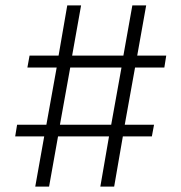

<svg xmlns="http://www.w3.org/2000/svg" viewBox="-20 -688 669 708"><path d="M401 0 433 -185H540L548 -228H440L478 -439H586L593 -483H486L519 -668H468L435 -483H246L279 -668H228L196 -483H89L81 -439H189L151 -228H43L36 -185H143L110 0H161L194 -185H382L350 0ZM390 -228H201L239 -439H428Z"/></svg>

Font: Gantari Light
Style: Regular
Weight: 300
Designer: Anugrah Pasau
Foundry: Lafontype
Version: Version 1.000